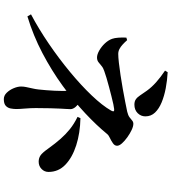

<svg xmlns="http://www.w3.org/2000/svg" viewBox="36 -898 928 1040"><g transform="rotate(90 500.0 -378.0)"><path d="M371.1 -822.2Q415.3 -819.8 457.8 -811.8Q500.4 -803.7 534.7 -789.5Q569 -775.3 589.7 -753.7Q610.3 -732.1 610.3 -701.5Q610.3 -677.2 592.8 -659.6Q575.2 -642 546.7 -642Q529.2 -642 518 -649.8Q506.7 -657.5 496.7 -672.8Q486.7 -688.1 471 -710Q452.5 -735.6 425.4 -759.8Q398.3 -784 362.5 -807.9ZM68.8 -62.5 57.7 -81.9Q136.1 -123.5 216.6 -178.3Q297.2 -233.2 369.6 -293.2Q442 -353.1 496.9 -410.7Q551.8 -468.3 579 -515.8Q584 -525.5 582.8 -529.3Q581.7 -533 571.7 -532.5Q563.4 -531.9 544.5 -527.9Q525.7 -523.8 501.2 -517.6Q476.7 -511.3 450.8 -504.5Q424.9 -497.8 402.1 -490.9Q379.3 -484 364.5 -478.6Q348.1 -473.4 337.1 -463.9Q326.2 -454.3 316.2 -446.9Q306.2 -439.5 291.5 -439.5Q275.4 -439.5 254.2 -451.3Q233 -463.2 215.4 -481.8Q197.8 -500.4 190.3 -521.3Q185.6 -534.4 184.1 -555.4Q182.5 -576.5 183.7 -598.5L197.6 -602.6Q209.7 -588.9 221.4 -578.2Q233 -567.5 245.5 -561Q257.9 -554.5 272.5 -554.5Q289.5 -554.5 319.8 -557.9Q350.2 -561.3 387.2 -566.9Q424.2 -572.4 462 -579.2Q499.8 -585.9 532.1 -592.3Q564.4 -598.7 585.2 -603.1Q605 -607.9 615.3 -615.7Q625.6 -623.4 633 -629.9Q640.4 -636.3 650.8 -636.3Q664.6 -636.3 684.3 -627Q704 -617.7 723.6 -603.6Q743.3 -589.5 756.4 -574.8Q769.5 -560.1 769.5 -548.2Q769.5 -535.1 756.1 -525.8Q742.8 -516.4 727.4 -509.3Q712 -502.3 705.3 -493.5Q659.9 -437.9 593.6 -375.7Q527.3 -313.4 444.8 -253.5Q362.4 -193.6 267.4 -143.7Q172.3 -93.8 68.8 -62.5ZM472.7 -254.8Q472.7 -282.5 469.8 -302.7Q466.9 -322.9 462.7 -336.6L494 -368.2Q511.1 -361.4 529 -349.5Q546.8 -337.6 559 -323.6Q571.2 -309.5 571.2 -295.4Q571.2 -286.1 570.2 -273.1Q569.2 -260 568.3 -239.5Q567.4 -219 566.4 -187.3Q565.4 -155.6 565.4 -108Q565.4 -79.5 568 -49.3Q570.6 -19.1 570.6 -2.8Q570.6 12.1 567.6 28.1Q564.6 44.1 553.2 54.7Q541.7 65.3 517.1 65.3Q497.3 65.3 482 49.3Q466.6 33.3 457.7 11.6Q448.7 -10.1 448.7 -28.1Q448.7 -42.9 451.6 -55.6Q454.5 -68.2 460.1 -95.1Q462.6 -105.3 464.7 -123.3Q466.8 -141.3 468.5 -163.8Q470.2 -186.3 471.5 -210.1Q472.7 -233.9 472.7 -254.8ZM620.1 -349.7Q700.8 -348.1 767 -326.9Q833.1 -305.7 872.2 -268.1Q911.3 -230.6 911.3 -176.6Q911.3 -155 895.4 -139.2Q879.5 -123.5 855.7 -123.5Q837.1 -123.5 822.6 -132.9Q808.1 -142.3 785 -174.9Q756.9 -214 732.1 -242.1Q707.3 -270.2 679.6 -292.5Q651.9 -314.9 613 -334.1Z"/></g></svg>

Font: Early Summer Mincho VF
Style: Regular
Weight: 250
Designer: GuiWonder
Version: Version 1.002